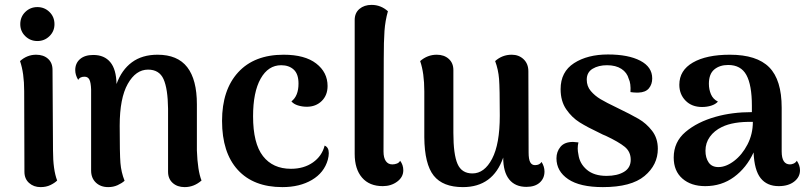

<svg xmlns="http://www.w3.org/2000/svg" viewBox="-20 -752 3302 786"><path d="M63 -653Q63 -683 83.5 -703Q104 -723 133 -723Q162 -723 182.5 -703Q203 -683 203 -653Q203 -624 182.5 -604Q162 -584 133 -584Q104 -584 83.5 -604Q63 -624 63 -653ZM214 -13Q204 -3 186.5 5.5Q169 14 146 14Q118 14 99 -3Q80 -20 80 -49L79 -379Q79 -453 62 -502Q91 -528 128 -528Q158 -528 176.5 -511.5Q195 -495 195 -466L197 -136Q197 -57 214 -13Z M805 -13Q774 14 736 14Q706 14 687 -3Q668 -20 668 -49V-307Q667 -389 649.5 -428Q632 -467 586 -467Q536 -467 503 -408.5Q470 -350 470 -237Q470 -123 473 -85Q476 -47 490 -12Q479 -2 461.5 6Q444 14 423 14Q392 14 372.5 -4.5Q353 -23 353 -54V-386Q352 -414 346 -426Q340 -438 326 -438Q307 -438 300 -425Q288 -445 288 -465Q288 -493 307.5 -510Q327 -527 362 -527Q407 -527 431.5 -497.5Q456 -468 457 -408Q478 -466 520 -497Q562 -528 625 -528Q707 -528 746.5 -477Q786 -426 786 -325V-136Q789 -53 805 -13Z M889 -257Q889 -384 955 -456Q1021 -528 1141 -528Q1228 -528 1274.5 -492Q1321 -456 1321 -400Q1321 -362 1297 -338.5Q1273 -315 1236 -315Q1217 -315 1199.5 -320.5Q1182 -326 1173 -337Q1202 -359 1202 -410Q1202 -449 1182.5 -467Q1163 -485 1131 -485Q1078 -485 1047 -430Q1016 -375 1016 -276Q1016 -165 1056.5 -113Q1097 -61 1171 -61Q1224 -61 1261 -87Q1298 -113 1309 -156Q1326 -149 1326 -125Q1326 -113 1322 -98Q1307 -45 1257 -15.5Q1207 14 1136 14Q1018 14 953.5 -56.5Q889 -127 889 -257Z M1432 -122V-670Q1432 -699 1451.5 -715.5Q1471 -732 1501 -732Q1539 -732 1568 -706Q1557 -667 1554 -625.5Q1551 -584 1551 -511L1550 -132Q1550 -106 1559.5 -92.5Q1569 -79 1586 -79Q1596 -79 1605 -82.5Q1614 -86 1618 -94Q1631 -77 1631 -55Q1631 -27 1606 -8.5Q1581 10 1547 10Q1492 10 1462 -25Q1432 -60 1432 -122Z M2209 -50Q2209 -22 2189.5 -4.5Q2170 13 2135 13Q2089 13 2064.5 -17.5Q2040 -48 2040 -107Q1998 14 1875 14Q1793 14 1755.5 -33Q1718 -80 1717 -190V-378Q1717 -453 1700 -502Q1730 -528 1768 -528Q1798 -528 1817 -511Q1836 -494 1836 -465V-208Q1836 -120 1853 -81Q1870 -42 1914 -42Q1963 -42 1994.5 -102Q2026 -162 2026 -278Q2026 -391 2023 -429Q2020 -467 2007 -502Q2036 -528 2075 -528Q2104 -528 2123.5 -509.5Q2143 -491 2143 -460L2144 -128Q2144 -100 2150.5 -88Q2157 -76 2170 -76Q2189 -76 2197 -89Q2209 -70 2209 -50Z M2258 -104Q2258 -131 2274.5 -151Q2291 -171 2326 -171Q2332 -171 2348 -169Q2345 -157 2345 -144Q2345 -133 2348 -119Q2353 -82 2382.5 -57Q2412 -32 2463 -32Q2507 -32 2534.5 -48.5Q2562 -65 2562 -98Q2562 -131 2537.5 -151Q2513 -171 2460 -196Q2447 -201 2438 -206Q2385 -231 2353 -251Q2321 -271 2298 -304.5Q2275 -338 2275 -387Q2275 -458 2330 -493.5Q2385 -529 2469 -529Q2552 -529 2601 -503.5Q2650 -478 2650 -431Q2650 -407 2636.5 -390.5Q2623 -374 2594 -373H2584Q2575 -373 2561 -375Q2563 -411 2554 -429Q2547 -455 2524 -470Q2501 -485 2465 -485Q2430 -485 2406 -470.5Q2382 -456 2382 -426Q2382 -399 2398.5 -379.5Q2415 -360 2438.5 -346Q2462 -332 2506 -311Q2562 -284 2594 -265.5Q2626 -247 2649.5 -216.5Q2673 -186 2673 -143Q2673 -77 2618.5 -31.5Q2564 14 2448 14Q2354 14 2306 -18.5Q2258 -51 2258 -104Z M3255 -55Q3255 -27 3231 -8.5Q3207 10 3168 10Q3120 10 3094 -22.5Q3068 -55 3065 -128Q3036 -65 2985 -27.5Q2934 10 2867 10Q2809 10 2773.5 -21Q2738 -52 2738 -107Q2738 -171 2786.5 -212Q2835 -253 2910 -274Q2977 -293 3058 -293V-319Q3058 -404 3035.5 -445Q3013 -486 2961 -486Q2926 -486 2904 -467.5Q2882 -449 2882 -409Q2882 -386 2890.5 -366Q2899 -346 2919 -336Q2909 -325 2891.5 -319.5Q2874 -314 2854 -314Q2812 -314 2786.5 -340Q2761 -366 2761 -405Q2761 -464 2816.5 -496Q2872 -528 2968 -528Q3078 -528 3129 -476.5Q3180 -425 3180 -311V-132Q3180 -79 3214 -79Q3221 -79 3229 -82.5Q3237 -86 3242 -94Q3255 -75 3255 -55ZM3062 -253Q2982 -255 2935 -232Q2904 -217 2886 -192Q2868 -167 2868 -135Q2868 -106 2881 -87Q2894 -68 2921 -68Q2952 -68 2985 -93Q3018 -118 3040 -160.5Q3062 -203 3062 -253Z"/></svg>

Font: Arima Madurai ExtraBold
Style: Regular
Weight: 800
Designer: Joana Correia and Natanael Gama
Foundry: NDISCOVER
Version: Version 1.020